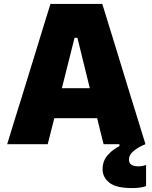

<svg xmlns="http://www.w3.org/2000/svg" viewBox="-20 -733 774 976"><path d="M16.5 0Q34 -57 53.5 -120.8Q73 -184.5 91 -241L166.5 -486Q187 -552.5 203.2 -605.8Q219.5 -659 236.5 -713H500Q517.5 -656.5 533.8 -603.5Q550 -550.5 570 -486L645 -241Q663.5 -181.5 682.8 -119.2Q702 -57 719.5 0H506.5Q498.5 -32 490.2 -65.5Q482 -99 474 -132H256Q247.5 -98.5 239 -65Q230.5 -31.5 222.5 0ZM359 -541 294.5 -284.5H436.5L373.5 -541ZM651 223Q570 223 535.8 195.5Q501.5 168 501.5 127.5Q501.5 85.5 527.2 56Q553 26.5 587 10V-25.5L681.5 -37L719 0Q681.5 15.5 658.5 35Q635.5 54.5 635.5 78Q635.5 112.5 683 112.5Q696.5 112.5 706.5 110Q716.5 107.5 722.5 106V213Q697 223 651 223Z"/></svg>

Font: Commissioner ExtraBold
Style: Regular
Weight: 800
Designer: Kostas Bartsokas
Foundry: Kostas Bartsokas
Version: Version 1.000; ttfautohint (v1.8.3)